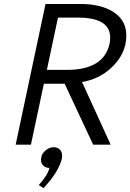

<svg xmlns="http://www.w3.org/2000/svg" viewBox="-20 -731 658 970"><path d="M216.8 -377.9H317.4Q504.9 -377.9 533.7 -511.2Q536.6 -523.4 536.6 -541Q536.6 -642.1 373.5 -642.1H272.9ZM450.7 0 306.6 -308.1H201.7L136.2 0H59.1L210 -710.9H387.7Q491.7 -710.9 554.9 -669.2Q618.2 -627.4 618.2 -551.8Q618.2 -456.5 538.1 -384.8Q478.5 -331.1 394.5 -316.4L539.1 0ZM200.2 219.2 175.8 204.1Q222.2 152.8 229.5 117.2Q210.4 117.2 198.7 105.7Q187 94.2 187 76.2Q186.5 74.2 189.7 58.8Q192.9 43.5 211.4 28.1Q230 12.7 250.2 12.7Q270.5 12.7 282.2 24.4Q293.9 36.1 293.9 55.4Q293.9 74.7 281.7 102.3Q269.5 129.9 256.8 148.4Q244.1 167 234.9 179Q225.6 190.9 213.1 204.6Q200.7 218.3 200.2 219.2Z"/></svg>

Font: Tuffy
Style: Italic
Weight: 400
Italic angle: -12°
Designer: Thatcher Ulrich, Karoly Barta and Michael Everson
Version: Version 001.271